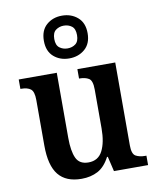

<svg xmlns="http://www.w3.org/2000/svg" viewBox="-90 -884 791 964"><g transform="rotate(-10 305.5 -402.0)"><path d="M248 10Q169 10 130.5 -37.5Q92 -85 92 -187V-419Q92 -462 75.5 -475Q59 -488 26 -488H23V-536H217V-204Q217 -137 233.5 -101Q250 -65 296 -65Q346 -65 368 -108Q390 -151 390 -222V-420Q390 -466 371.5 -477Q353 -488 325 -488H322V-536H515V-113Q515 -69 534 -58.5Q553 -48 581 -48H588V0H414L396 -76H392Q367 -28 331 -9Q295 10 248 10ZM292 -596Q245 -596 213 -624Q181 -652 181 -705Q181 -758 213 -786Q245 -814 292 -814Q339 -814 371.5 -786Q404 -758 404 -705Q404 -652 371.5 -624Q339 -596 292 -596ZM292 -647Q316 -647 333 -660Q350 -673 350 -705Q350 -737 333 -750Q316 -763 292 -763Q269 -763 251.5 -750Q234 -737 234 -705Q234 -673 251.5 -660Q269 -647 292 -647Z"/></g></svg>

Font: Noto Serif Sinhala SemiCondensed SemiBold
Style: Regular
Weight: 600
Width: 4
Designer: Jelle Bosma - Monotype Design Team
Foundry: Monotype Imaging Inc.
Version: Version 2.007; ttfautohint (v1.8.4.7-5d5b)